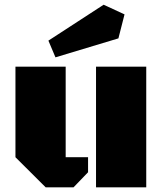

<svg xmlns="http://www.w3.org/2000/svg" viewBox="-20 -805 699 825"><path d="M608.4 -518.6V0H392.6V-518.6ZM262.2 -129.4H358.4V-64.9L295.9 0H176.3L46.4 -129.4V-518.6H262.2ZM425.3 -784.7 515.1 -743.2 488.8 -640.1 218.3 -558.6 188 -630.4Z"/></svg>

Font: Black Ops One [rus by aLiNcE]
Style: Regular
Weight: 400
Designer: James Grieshaber
Foundry: James Grieshaber
Version: Version 1.002;May 25, 2024;FontCreator 13.0.0.2680 64-bit